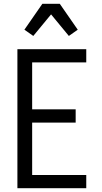

<svg xmlns="http://www.w3.org/2000/svg" viewBox="-20 -995 540 1015"><path d="M72 0V-735H436V-665H150V-417H380V-347H150V-70H436V0ZM156 -805 109 -838 204 -975H296L391 -838L344 -805L250 -919Z"/></svg>

Font: Iosevka Term Curly
Style: Regular
Weight: 400
Designer: Belleve Invis
Foundry: Belleve Invis
Version: Version 32.3.0